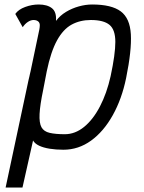

<svg xmlns="http://www.w3.org/2000/svg" viewBox="-20 -652 640 854"><path d="M390 -632Q476 -632 517 -601.5Q558 -571 562 -499.5Q566 -428 541 -305Q522 -212 481.5 -139.5Q441 -67 385 -26.5Q329 14 262 14Q229 14 201 9.5Q173 5 154 -4Q135 -13 127 -27L80 182H5L105 -287Q106 -292 107.5 -298.5Q109 -305 111 -313Q112 -317 113 -322.5Q114 -328 116 -335L155 -521Q156 -526 156.5 -531Q157 -536 157 -540Q157 -551 149.5 -557Q142 -563 129 -563Q117 -563 104 -554.5Q91 -546 81 -531L48 -590Q62 -610 92 -621Q122 -632 152 -632Q190 -632 211 -615.5Q232 -599 229 -559Q247 -583 273.5 -599Q300 -615 330.5 -623.5Q361 -632 390 -632ZM472 -313Q493 -411 493 -465.5Q493 -520 467 -541.5Q441 -563 384 -563Q336 -563 298.5 -542.5Q261 -522 233.5 -472Q206 -422 188 -335L172 -252Q158 -185 156 -145Q154 -105 164.5 -86Q175 -67 201 -61Q227 -55 268 -55Q314 -55 354 -87.5Q394 -120 424.5 -178.5Q455 -237 472 -313Z"/></svg>

Font: Victor Mono
Style: Italic
Weight: 400
Italic angle: -12°
Monospace: yes
Designer: Rune Bjørnerås
Version: Version 1.561;gftools[0.9.30]